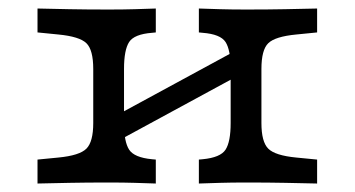

<svg xmlns="http://www.w3.org/2000/svg" viewBox="-20 -433 837 453"><path d="M560.5 -2.4Q525.8 -2.4 499.6 -1.6Q473.4 -0.8 449.2 0V-56.5L458.1 -57.3Q500 -61.3 512.1 -79.8Q524.2 -98.4 524.2 -142.7V-206.5H596.8V-142.7Q596.8 -98.4 612.9 -82.3Q629 -66.1 679 -61.3L728.2 -56.5V0Q691.1 -0.8 652.4 -1.6Q613.7 -2.4 560.5 -2.4ZM236.3 -2.4Q183.1 -2.4 144.4 -1.6Q105.6 -0.8 68.5 0V-56.5L117.7 -61.3Q167.7 -66.1 183.9 -82.3Q200 -98.4 200 -142.7V-270.2Q200 -315.3 183.9 -331Q167.7 -346.8 117.7 -351.6L68.5 -356.5V-412.9Q105.6 -412.1 144.4 -411.3Q183.1 -410.5 236.3 -410.5Q271.8 -410.5 297.6 -411.3Q323.4 -412.1 347.6 -412.9V-356.5L338.7 -355.6Q296.8 -352.4 284.7 -333.9Q272.6 -315.3 272.6 -270.2V-142.7Q272.6 -98.4 284.7 -79.8Q296.8 -61.3 338.7 -57.3L347.6 -56.5V0Q323.4 -0.8 297.6 -1.6Q271.8 -2.4 236.3 -2.4ZM524.2 -206.5V-270.2Q524.2 -315.3 512.1 -333.9Q500 -352.4 458.1 -355.6L449.2 -356.5V-412.9Q473.4 -412.1 499.6 -411.3Q525.8 -410.5 560.5 -410.5Q613.7 -410.5 652.4 -411.3Q691.1 -412.1 728.2 -412.9V-356.5L679 -351.6Q629 -346.8 612.9 -331Q596.8 -315.3 596.8 -270.2V-206.5ZM229 -84.7V-146.8L566.1 -329.8V-267.7Z"/></svg>

Font: Playfair 5pt SemiExpanded Light
Style: Regular
Weight: 300
Width: 6
Designer: Claus Eggers Sørensen
Foundry: Claus Eggers Sørensen
Version: Version 2.203